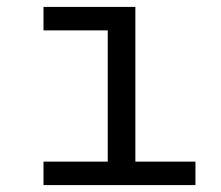

<svg xmlns="http://www.w3.org/2000/svg" viewBox="-20 -536 640 556"><path d="M106 0H546V-68H372V-516H106V-448H292V-68H106Z"/></svg>

Font: IBM Plex Mono
Style: Regular
Weight: 400
Monospace: yes
Designer: Mike Abbink, Paul van der Laan, Pieter van Rosmalen
Foundry: Bold Monday
Version: Version 2.004